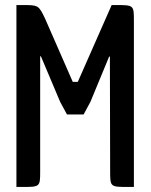

<svg xmlns="http://www.w3.org/2000/svg" viewBox="-20 -740 596 760"><path d="M416 -61C416 0 417 0 488 0H510V-659C510 -720 509 -720 437 -720H422L288 -416H268L159 -665C133 -720 132 -720 68 -720H45V0H67C138 0 139 0 139 -61V-517H142L218 -337L245 -287H311L338 -337L412 -516H415Z"/></svg>

Font: Economica
Style: Bold
Weight: 700
Designer: Vicente Lamonaca
Foundry: Vicente Lamonaca
Version: Version 1.100